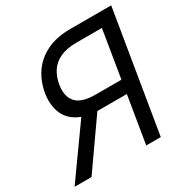

<svg xmlns="http://www.w3.org/2000/svg" viewBox="-175 -867 975 1006"><g transform="rotate(-30 312.0 -364.0)"><path d="M512.2 0H424.3L530.8 -649.4H376.5Q317.4 -649.4 278.6 -631.3Q239.7 -613.3 218 -580.6Q196.3 -547.9 189 -503.9Q178.2 -439 209.5 -401.4Q240.7 -363.8 327.6 -363.3H523.9L510.3 -284.2H312Q227.5 -284.2 177.7 -312.3Q127.9 -340.3 109.9 -390.1Q91.8 -439.9 102.1 -503.9Q113.3 -568.4 147.9 -618.9Q182.6 -669.4 241.9 -698.5Q301.3 -727.5 386.2 -727.5H632.3ZM224.1 -327.1H322.8L93.3 0H-9.3Z"/></g></svg>

Font: Inter Tight
Style: Italic
Weight: 400
Italic angle: -9.39999°
Designer: Rasmus Andersson
Foundry: rsms
Version: Version 3.002